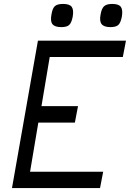

<svg xmlns="http://www.w3.org/2000/svg" viewBox="-20 -957 661 977"><path d="M292 -819Q259 -819 247 -834Q235 -849 242 -884Q247 -915 259.5 -926Q272 -937 301 -937Q334 -937 345 -922Q356 -907 350 -872Q344 -841 332 -830Q320 -819 292 -819ZM542 -819Q509 -819 497 -834.5Q485 -850 492 -884Q497 -914 510 -925.5Q523 -937 551 -937Q584 -937 595 -922Q606 -907 600 -872Q594 -841 582 -830Q570 -819 542 -819ZM41 0 173 -750H621L605 -667H233L191 -417H377L361 -333H175L133 -83H505L489 0Z"/></svg>

Font: Hermit LightItalic
Style: Regular
Weight: 300
Italic angle: -10°
Designer: Pablo Caro
Version: Version 2.000;PS 002.000;hotconv 1.0.88;makeotf.lib2.5.64775